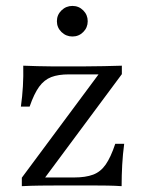

<svg xmlns="http://www.w3.org/2000/svg" viewBox="-20 -638 495 658"><path d="M54.8 0V-29L317.7 -383.1H216.1Q179.8 -383.1 155.6 -373.8Q131.5 -364.5 114.1 -340.7Q96.8 -316.9 81.5 -272.6H51.6Q56.5 -308.1 58.5 -342.3Q60.5 -376.6 59.7 -412.9Q83.9 -412.1 108.5 -411.3Q133.1 -410.5 156.5 -410.5H216.1H270.2Q303.2 -410.5 335.5 -411.3Q367.7 -412.1 397.6 -412.9V-383.9L134.7 -29.8H233.9Q273.4 -29.8 299.2 -39.5Q325 -49.2 342.3 -74.2Q359.7 -99.2 375 -145.2H405.6Q400.8 -108.9 398.8 -73Q396.8 -37.1 396.8 0Q373.4 -1.6 348.8 -2Q324.2 -2.4 300 -2.4H233.9H183.1Q151.6 -2.4 118.5 -2Q85.5 -1.6 54.8 0ZM228.2 -512.9Q206.5 -512.9 190.7 -528.2Q175 -543.5 175 -565.3Q175 -587.1 190.7 -602.4Q206.5 -617.7 228.2 -617.7Q250 -617.7 265.3 -602.4Q280.6 -587.1 280.6 -565.3Q280.6 -543.5 265.3 -528.2Q250 -512.9 228.2 -512.9Z"/></svg>

Font: Playfair 5pt SemiExpanded Light Light
Style: Regular
Weight: 300
Version: Version 2.203